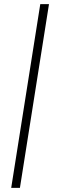

<svg xmlns="http://www.w3.org/2000/svg" viewBox="-20 -725 284 925"><path d="M34 180 174 -705H216L76 180Z"/></svg>

Font: Nunito Sans ExtraLight
Style: Italic
Weight: 200
Italic angle: -9°
Designer: Vernon Adams
Foundry: Vernon Adams
Version: Version 3.006; ttfautohint (v1.8.3)